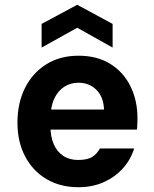

<svg xmlns="http://www.w3.org/2000/svg" viewBox="-20 -771 644 803"><path d="M308 12Q232 12 174.5 -22Q117 -56 85 -117Q53 -178 53 -258Q53 -340 84.5 -403Q116 -466 173.5 -502Q231 -538 308 -538Q386 -538 441 -504Q496 -470 525.5 -410.5Q555 -351 555 -276Q555 -266 554.5 -254Q554 -242 553 -229H152V-313H415Q413 -366 383 -395.5Q353 -425 308 -425Q275 -425 248.5 -408Q222 -391 206.5 -357.5Q191 -324 191 -272V-243Q191 -200 204.5 -168.5Q218 -137 244 -119.5Q270 -102 306 -102Q346 -102 366 -115Q386 -128 398 -150H541Q527 -104 494.5 -67.5Q462 -31 414.5 -9.5Q367 12 308 12ZM154 -572V-671L303 -751L451 -671V-572L303 -655Z"/></svg>

Font: DM Sans 9pt ExtraBold
Style: Regular
Weight: 800
Version: Version 4.004;gftools[0.9.30]